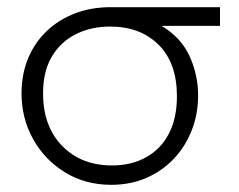

<svg xmlns="http://www.w3.org/2000/svg" viewBox="-20 -500 665 535"><path d="M290 15Q217.5 15 161 -19.8Q104.5 -54.5 72.2 -112.5Q40 -170.5 40 -240Q40 -293.5 58.5 -337.8Q77 -382 110.5 -413.8Q144 -445.5 189.2 -462.8Q234.5 -480 288 -480H593V-428H430Q484 -396 508 -344Q532 -292 532 -234Q532 -182 514.2 -136.8Q496.5 -91.5 464.2 -57.5Q432 -23.5 387.8 -4.2Q343.5 15 290 15ZM292 -39Q346.5 -39 387.2 -61.8Q428 -84.5 450.5 -127.5Q473 -170.5 473 -232Q473 -324.5 422 -375.2Q371 -426 287 -426Q234 -426 191.8 -405Q149.5 -384 124.8 -342.8Q100 -301.5 100 -240Q100 -148 153.2 -93.5Q206.5 -39 292 -39Z"/></svg>

Font: Geologica Thin Roman Thin
Style: Regular
Weight: 250
Version: Version 1.010;gftools[0.9.28]